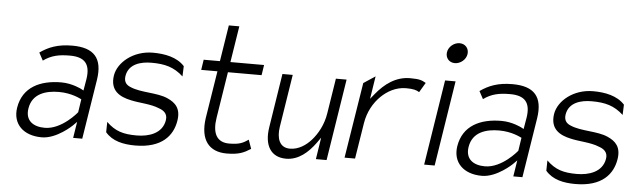

<svg xmlns="http://www.w3.org/2000/svg" viewBox="-44 -800 3194 966"><g transform="rotate(5 1552.5 -316.5)"><path d="M53 -127C40 -44 96 11 189 11C265 11 340 -62 340 -62L360 -82L347 0H393L441 -302C458 -412 412 -462 303 -462C229 -462 183 -443 140 -413L161 -374C201 -403 240 -411 295 -411C368 -411 400 -379 388 -301L378 -242L365 -249C365 -249 319 -273 264 -273C157 -273 70 -232 53 -127ZM110 -128C122 -205 192 -224 256 -224C321 -224 364 -200 371 -197L361 -131C360 -129 286 -38 200 -38C143 -38 100 -65 110 -128Z M524 -331C512 -253 563 -226 620 -214C663 -204 722 -204 764 -186C785 -179 810 -164 804 -129C793 -61 725 -40 664 -40C596 -40 555 -52 511 -95L510 -43C545 -1 601 11 661 11C796 11 850 -56 862 -132C872 -194 843 -222 802 -240C749 -264 666 -256 612 -280C595 -287 577 -300 582 -333C592 -395 653 -411 707 -411C775 -411 821 -399 868 -356L870 -408C832 -450 770 -462 710 -462C611 -462 535 -398 524 -331Z M959 -397H1041L1003 -158C987 -47 1033 11 1123 11C1185 11 1211 -2 1244 -23L1228 -68C1203 -51 1185 -40 1131 -40C1067 -40 1045 -87 1057 -163L1094 -397H1264L1272 -449H1102L1131 -632H1078L1049 -449H967Z M1325 -138C1311 -47 1346 11 1423 11C1486 11 1534 -32 1571 -83L1590 -110L1573 0H1627L1692 -412H1638L1610 -235C1601 -176 1574 -129 1545 -96C1519 -67 1482 -41 1438 -41C1385 -41 1369 -88 1378 -146L1420 -412H1368Z M1716 -20H1769L1798 -201C1807 -259 1835 -307 1869 -340C1899 -369 1942 -395 1994 -395C2031 -395 2047 -390 2061 -381L2090 -430C2070 -441 2061 -447 2010 -447C1937 -447 1882 -404 1840 -353L1818 -326L1836 -441L1777 -402Z M2183 -593C2179 -565 2198 -542 2227 -542C2256 -542 2283 -565 2287 -593C2291 -621 2272 -644 2243 -644C2214 -644 2187 -621 2183 -593ZM2118 -20H2171L2239 -451H2186Z M2276 -127C2263 -44 2319 11 2412 11C2488 11 2563 -62 2563 -62L2583 -82L2570 0H2616L2664 -302C2681 -412 2635 -462 2526 -462C2452 -462 2406 -443 2363 -413L2384 -374C2424 -403 2463 -411 2518 -411C2591 -411 2623 -379 2611 -301L2601 -242L2588 -249C2588 -249 2542 -273 2487 -273C2380 -273 2293 -232 2276 -127ZM2333 -128C2345 -205 2415 -224 2479 -224C2544 -224 2587 -200 2594 -197L2584 -131C2583 -129 2509 -38 2423 -38C2366 -38 2323 -65 2333 -128Z M2747 -331C2735 -253 2786 -226 2843 -214C2886 -204 2945 -204 2987 -186C3008 -179 3033 -164 3027 -129C3016 -61 2948 -40 2887 -40C2819 -40 2778 -52 2734 -95L2733 -43C2768 -1 2824 11 2884 11C3019 11 3073 -56 3085 -132C3095 -194 3066 -222 3025 -240C2972 -264 2889 -256 2835 -280C2818 -287 2800 -300 2805 -333C2815 -395 2876 -411 2930 -411C2998 -411 3044 -399 3091 -356L3093 -408C3055 -450 2993 -462 2933 -462C2834 -462 2758 -398 2747 -331Z"/></g></svg>

Font: Charger Sport
Style: ExLitNrwObl
Weight: 200
Designer: Jasper
Foundry: Cannot Into Space Fonts
Version: Version 1.1